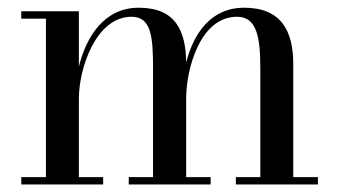

<svg xmlns="http://www.w3.org/2000/svg" viewBox="-20 -490 900 510"><path d="M36.5 -19.5V0H254V-19.5H189.5V-228C189.5 -308 234.5 -445.5 329.5 -445.5C382 -445.5 386.5 -392 386.5 -308V-19.5H322V0H539.5V-19.5H474.5V-228C474.5 -308 512 -445.5 609.5 -445.5C662 -445.5 671.5 -392 671.5 -308V-19.5H606.5V0H824.5V-19.5H759V-319.5C759 -406.5 728 -469.5 628.5 -469.5C538 -469.5 493.5 -398 474.5 -324C473.5 -409 446 -469.5 348.5 -469.5C255.5 -469.5 208.5 -390.5 189.5 -313V-460H36.5V-440.5H102V-19.5Z"/></svg>

Font: Bodoni* 11
Style: Regular
Weight: 400
Version: Version 2.3